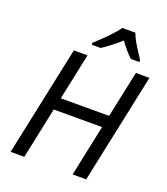

<svg xmlns="http://www.w3.org/2000/svg" viewBox="-166 -1058 1017 1172"><g transform="rotate(20 342.0 -472.0)"><path d="M193 -714H282L218 -412H532L596 -714H684L533 0H445L515 -333H201L131 0H42ZM284 -797Q296 -808 316 -826.5Q336 -845 356.5 -866Q377 -887 395.5 -907.5Q414 -928 424 -944H509Q524 -905 549 -865.5Q574 -826 593 -797V-784H538Q520 -800 499.5 -824Q479 -848 459 -875Q429 -848 398.5 -824.5Q368 -801 342 -784H284Z"/></g></svg>

Font: BC Sans
Style: Italic
Weight: 400
Italic angle: -12°
Designer: Monotype Design Team
Designer: Province of B.C.
Foundry: Monotype Imaging Inc.
Version: Version 2.000;GOOG;noto-source:20170915:90ef993387c0